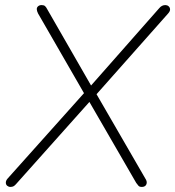

<svg xmlns="http://www.w3.org/2000/svg" viewBox="-20 -731 691 757"><path d="M21 6Q14 6 8.5 1.5Q3 -3 3 -11Q3 -19 10 -27L315 -368V-357L130 -678Q125 -688 125 -695Q125 -702 130.5 -706.5Q136 -711 144 -711Q153 -711 157.5 -707Q162 -703 166 -695L343 -387H333L608 -699Q613 -705 619 -708Q625 -711 632 -711Q639 -711 644.5 -706.5Q650 -702 650.5 -694.5Q651 -687 643 -678L354 -352V-371L553 -27Q559 -18 558.5 -10.5Q558 -3 553 1.5Q548 6 539 6Q530 6 526 1.5Q522 -3 517 -10L325 -342H344L44 -6Q39 0 34 3Q29 6 21 6Z"/></svg>

Font: Nunito ExtraLight ExtraLight
Style: Italic
Weight: 250
Italic angle: -9°
Version: Version 3.602